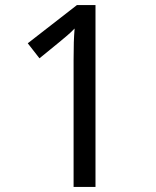

<svg xmlns="http://www.w3.org/2000/svg" viewBox="-20 -734 612 754"><path d="M355 0V-714H282L89 -564L135 -505L211 -567C237 -589 252 -600 273 -622C270 -584 269 -556 269 -499V0Z"/></svg>

Font: Noto Sans Elbasan
Style: Regular
Weight: 400
Designer: Monotype Design Team
Foundry: Monotype Imaging Inc.
Version: Version 2.004